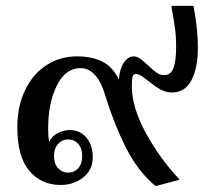

<svg xmlns="http://www.w3.org/2000/svg" viewBox="-20 -620 718 654"><path d="M340 -290Q312 -388 254 -388Q203 -388 173.5 -328.5Q144 -269 144 -181Q144 -155 147 -137Q158 -158 178.5 -167.5Q199 -177 217 -177Q253 -177 274.5 -151Q296 -125 296 -84Q296 -42 264 -16Q232 10 186 10Q121 10 80 -38Q39 -86 39 -187Q39 -257 65 -312Q91 -367 137.5 -397.5Q184 -428 243 -428Q291 -428 327 -411Q363 -394 385 -349Q387 -384 401.5 -406Q416 -428 435 -428Q445 -428 455 -421.5Q465 -415 473.5 -407Q482 -399 485 -397Q501 -381 513.5 -372.5Q526 -364 538 -364Q562 -364 571 -388.5Q580 -413 580 -461Q580 -498 575 -531Q570 -564 569 -569Q565 -588 564 -600H639Q654 -523 654 -457Q654 -388 632 -346.5Q610 -305 566 -305Q545 -305 527 -315Q509 -325 484 -345Q481 -347 472 -354Q463 -361 456 -364.5Q449 -368 444 -368Q434 -368 431.5 -358.5Q429 -349 429 -327Q429 -254 477 -166.5Q525 -79 592 -8L510 14Q450 -36 409.5 -116Q369 -196 340 -290ZM260 -88Q260 -115 246.5 -130Q233 -145 212 -145Q192 -145 178 -130Q164 -115 164 -88Q164 -62 178 -47Q192 -32 212 -32Q233 -32 246.5 -47Q260 -62 260 -88Z"/></svg>

Font: Trirong Medium
Style: Regular
Weight: 500
Designer: Katatrad Team
Foundry: CadsonDemak
Version: Version 1.001